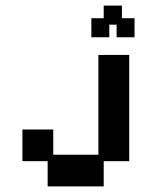

<svg xmlns="http://www.w3.org/2000/svg" viewBox="-20 -652 542 685"><path d="M150 13V-77H60V-190H170V-100H331V-456H441V-77H350V13ZM306 -519V-587H350V-632H415V-587H460V-519H396V-564H370V-519Z"/></svg>

Font: Pixelify Sans Medium
Style: Regular
Weight: 500
Designer: Stefie Justprince
Foundry: Typecalism Foundryline
Version: Version 1.000;February 13, 2025;FontCreator 15.0.0.3015 64-b